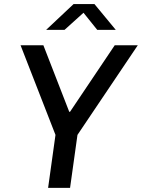

<svg xmlns="http://www.w3.org/2000/svg" viewBox="-20 -904 683 924"><path d="M211.5 0 247 -254.8 79 -686H188.8L313.2 -366H317L532 -686H643L352.8 -254.8L317.2 0ZM202 -760.2 334.2 -884.5H434.5L537.2 -760.2H448L368.5 -859.2H400.2L290.5 -760.2Z"/></svg>

Font: Chivo Mono Medium
Style: Italic
Weight: 500
Italic angle: -8.05°
Monospace: yes
Designer: Hector Gatti
Foundry: Omnibus-Type
Version: Version 1.008